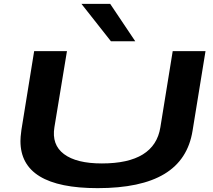

<svg xmlns="http://www.w3.org/2000/svg" viewBox="-20 -965 1106 995"><path d="M486 10Q86 10 86 -234Q86 -244 87 -257Q88 -270 91 -292L157 -700H327L262 -306Q247 -215 311.5 -166.5Q376 -118 508 -118Q781 -118 811 -305L875 -700H1045L978 -288Q954 -137 832 -63.5Q710 10 486 10ZM555 -751 402 -945H551L681 -751Z"/></svg>

Font: Georama Extra Expanded SemiBold
Style: Italic
Weight: 600
Width: 8
Italic angle: -9°
Designer: Jean-Baptiste Levee
Foundry: Production Type
Version: Version 1.000